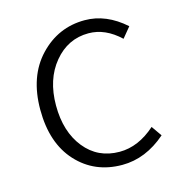

<svg xmlns="http://www.w3.org/2000/svg" viewBox="-88 -627 676 719"><g transform="rotate(-15 249.5 -267.0)"><path d="M300 13Q193 13 124.5 -61.5Q56 -136 56 -266Q56 -395 128 -471Q200 -547 303 -547Q386 -547 459 -482L426 -442Q369 -496 304 -496Q224 -496 170.5 -431.5Q117 -367 117 -266Q117 -164 168 -100.5Q219 -37 303 -37Q376 -37 442 -96L470 -56Q391 13 300 13Z"/></g></svg>

Font: Noto Sans Korean Light
Style: Regular
Weight: 300
Designer: Ryoko NISHIZUKA  (kana & ideographs); Paul D. Hunt (Latin, Greek & Cyrillic); Wenlong ZHANG  (bopomofo); Sandoll Communi
Foundry: Adobe Systems Incorporated
Version: Version 1.000;PS 1;hotconv 1.0.78;makeotf.lib2.5.61930